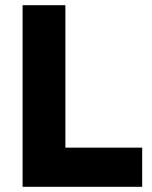

<svg xmlns="http://www.w3.org/2000/svg" viewBox="-20 -720 586 740"><path d="M67 -700H232V-151H528V0H67Z"/></svg>

Font: Oak Sans ExtraBold
Style: Regular
Weight: 800
Designer: Erik Kennedy, Walven
Foundry: Erik Kennedy, Walven
Version: Version 1.000